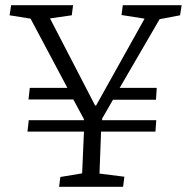

<svg xmlns="http://www.w3.org/2000/svg" viewBox="-20 -721 721 741"><path d="M208 0 213 -38 297 -52 304 -213H86L91 -257H304V-261L263 -337H90L95 -382H240L98 -649L17 -662L23 -701H262L257 -662L173 -650L347 -314H351L538 -649L449 -663L454 -701H681L675 -662L596 -647L442 -382H585L582 -336H416L374 -263V-257H583L580 -213H370L364 -51L460 -39L455 0Z"/></svg>

Font: Literata Light
Style: Italic
Weight: 300
Italic angle: -2°
Designer: Latin by Veronika Burian and Jose Scaglione. Greek by Irene Vlachou. Cyrillic by Vera Evstafieva
Foundry: TypeTogether
Version: Version 3.103;gftools[0.9.29]